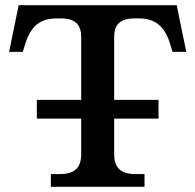

<svg xmlns="http://www.w3.org/2000/svg" viewBox="-20 -720 753 740"><path d="M420 -127V-263H591V-335H420V-577C420 -626 444 -649 498 -649H515C592 -649 621 -604 640 -537L645 -520H698L661 -700H52L15 -520H68L73 -537C92 -604 121 -649 198 -649H215C269 -649 293 -626 293 -577V-335H122V-263H293V-127C293 -73 268 -49 209 -49H176V0H537V-49H504C445 -49 420 -73 420 -127Z"/></svg>

Font: LT Superior Serif Semibold
Style: Regular
Weight: 600
Designer: Daniel Lyons
Foundry: LyonsType
Version: Version 2.120;FEAKit 1.0